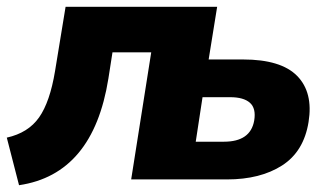

<svg xmlns="http://www.w3.org/2000/svg" viewBox="-27 -528 964 565"><path d="M29 17 -7 -123Q56 -137 88 -182.5Q120 -228 135 -319L166 -508H612L587 -353H688Q800 -353 847.5 -304.5Q895 -256 881 -169Q867 -82 803 -41Q739 0 641 0H359L418 -374H304L292 -297Q247 -15 29 17ZM549 -111H632Q710 -111 721 -173Q727 -209 708.5 -225.5Q690 -242 650 -242H569Z"/></svg>

Font: Winston ExtraBold
Style: Italic
Weight: 800
Italic angle: -9°
Designer: Original fonts by Vernon Adams / Changes by Cristiano Sobral
Foundry: Original fonts by Vernon Adams / Changes by Cristiano Sobral
Version: Version 2.503;July 17, 2020;FontCreator 13.0.0.2655 64-bit